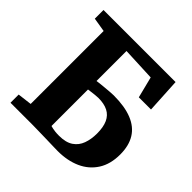

<svg xmlns="http://www.w3.org/2000/svg" viewBox="-189 -912 1086 1086"><g transform="rotate(45 354.0 -369.0)"><path d="M421 4.5Q412 4.5 385.2 3.8Q358.5 3 325.2 2.2Q292 1.5 262.5 0.8Q233 0 217 0H39V-65.5L124.5 -76V-659.5L40 -673.5V-743H616.5L628 -535H530.5L498.5 -662L296 -671V-431Q300 -432 316 -433.8Q332 -435.5 353 -437.5Q374 -439.5 393 -441Q412 -442.5 422 -442.5Q511 -442.5 569.2 -419Q627.5 -395.5 656.2 -348.8Q685 -302 685 -232Q685 -154.5 651.2 -101.8Q617.5 -49 558 -22.2Q498.5 4.5 421 4.5ZM365 -62Q419 -62 450.5 -83.2Q482 -104.5 495.2 -141Q508.5 -177.5 508.5 -223Q508.5 -274.5 493.5 -307.2Q478.5 -340 448 -355.5Q417.5 -371 371.5 -371Q361.5 -371 345.2 -369.2Q329 -367.5 314.5 -365.5Q300 -363.5 296 -363V-71Q303 -69 312 -67Q321 -65 334 -63.5Q347 -62 365 -62Z"/></g></svg>

Font: Merriweather 20pt Black
Style: Regular
Weight: 900
Version: Version 2.100